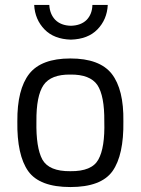

<svg xmlns="http://www.w3.org/2000/svg" viewBox="-20 -746 568 775"><path d="M118 -726Q121 -667 160 -627Q198 -588 266 -586Q335 -588 373 -627Q412 -667 415 -726H353Q352 -689 330 -666Q307 -643 266 -642Q226 -643 203 -666Q181 -689 179 -726ZM264 -55Q351 -54 377 -102Q404 -150 401 -256Q402 -359 373 -403Q343 -446 264 -445Q186 -446 156 -403Q126 -359 127 -256Q125 -150 151 -102Q178 -54 264 -55ZM264 -510Q382 -510 431 -448Q480 -385 478 -256Q480 -120 434 -55Q388 9 264 9Q140 9 94 -55Q48 -120 50 -256Q49 -385 98 -448Q147 -510 264 -510Z"/></svg>

Font: RazerF5
Style: Regular
Weight: 400
Foundry: Razer Inc.
Version: Version 2